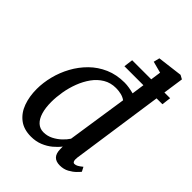

<svg xmlns="http://www.w3.org/2000/svg" viewBox="-234 -935 1062 1062"><g transform="rotate(45 297.5 -403.5)"><path d="M291.5 -631.1 298.4 -684.8H595.4L588.8 -631.1ZM464.6 -89.1Q462.6 -71.1 466.1 -62.1Q469.6 -53.1 478.2 -53.1Q487.6 -53.1 498.3 -58.9Q508.9 -64.7 524.5 -77.5L537.9 -51.9Q533.2 -45.6 518.3 -30.7Q503.3 -15.7 480.1 -2.9Q456.8 10 426.5 10Q396.6 10 381.1 -5.7Q365.5 -21.3 364.8 -54.6L364.5 -75.8Q349.2 -55.4 325.4 -35.5Q301.7 -15.7 270.3 -2.8Q239 10 201.1 10Q144.3 10 108 -18.1Q71.7 -46.1 54.5 -93.4Q37.3 -140.8 37.3 -199.1Q37.3 -248.4 50.4 -300.3Q63.5 -352.3 89.5 -399.9Q115.5 -447.6 153.9 -485.7Q192.3 -523.7 243.1 -545.9Q293.8 -568 356.5 -568Q373.5 -568 392.9 -564.8Q412.4 -561.6 429.5 -557L456.2 -745.4L388.6 -763.3L397.3 -798.7L544.7 -817L567.9 -804.4ZM419.5 -492.7Q404.2 -503.9 384.4 -508.5Q364.5 -513.2 344.5 -513.2Q302.4 -513.2 269.8 -493.7Q237.2 -474.3 213.6 -441.6Q190.1 -408.8 174.7 -368.6Q159.3 -328.3 152.1 -285.8Q144.9 -243.4 144.9 -205.1Q144.9 -159.4 155.1 -125.7Q165.3 -92.1 185 -74Q204.8 -55.9 233 -55.9Q262.3 -55.9 288.1 -68.9Q313.9 -82 334.2 -101.2Q354.4 -120.4 366.2 -138.9Z"/></g></svg>

Font: Merriweather 7pt Light
Style: Italic
Weight: 300
Italic angle: -7.8°
Designer: Eben Sorkin
Foundry: Eben Sorkin
Version: Version 2.200;gftools[0.9.31]